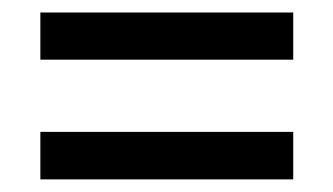

<svg xmlns="http://www.w3.org/2000/svg" viewBox="-20 -492 528 304"><path d="M43.9 -208V-283.2H444.3V-208ZM43.9 -397.5V-472.2H444.3V-397.5Z"/></svg>

Font: Comme
Style: Regular
Weight: 400
Designer: Vernon Adams
Foundry: Vernon Adams
Version: Version 1.000;gftools[0.9.27]